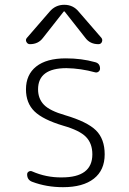

<svg xmlns="http://www.w3.org/2000/svg" viewBox="-20 -775 540 805"><path d="M245.1 -248Q160.2 -273.4 124.5 -308.1Q88.9 -342.8 88.9 -400.4Q88.9 -461.9 131.8 -496.1Q174.8 -530.3 255.9 -530.3Q322.3 -530.3 377.9 -514.6Q399.4 -509.8 399.4 -487.3Q399.4 -479.5 393.1 -474.6Q386.7 -469.7 378.9 -471.7Q318.4 -488.3 258.8 -489.3Q139.6 -489.3 139.6 -400.4Q139.6 -361.3 164.1 -335.9Q188.5 -310.5 252.9 -292Q345.7 -264.6 382.3 -228.5Q418.9 -192.4 418.9 -127.9Q418.9 -61.5 373.5 -25.9Q328.1 9.8 244.1 9.8Q174.8 9.8 115.2 -12.7Q93.8 -20.5 93.8 -43.9Q93.8 -51.8 100.6 -55.7Q107.4 -59.6 114.3 -56.6Q173.8 -30.3 239.3 -31.2Q367.2 -31.2 367.2 -127.9Q367.2 -173.8 340.3 -201.2Q313.5 -228.5 245.1 -248ZM105.5 -589.8Q95.7 -589.8 90.8 -599.1Q85.9 -608.4 92.8 -616.2L187.5 -725.6Q211.9 -754.9 249.5 -754.9Q287.1 -754.9 310.5 -725.6L405.3 -616.2Q411.1 -608.4 407.2 -599.1Q403.3 -589.8 392.6 -589.8Q357.4 -589.8 337.9 -616.2L251 -726.6Q250 -727.5 249 -727.5L247.1 -726.6L160.2 -616.2Q140.6 -589.8 105.5 -589.8Z"/></svg>

Font: Rounded Mgen+ 1mn light
Style: Regular
Weight: 200
Designer: [Source Han Sans]
Ryoko NISHIZUKA  (kana & ideographs); Paul D. Hunt (Latin, Greek & Cyrillic); Wenlong ZHANG  (bopomofo
Version: Version 1.059.20150602